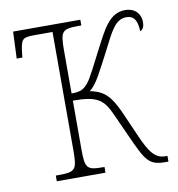

<svg xmlns="http://www.w3.org/2000/svg" viewBox="-67 -603 615 664"><g transform="rotate(-10 241.0 -271.0)"><path d="M80 0H251V-20H248C189 -20 183 -26 183 -96V-265C269 -265 290 -248 315 -192L353 -108C393 -20 403 0 461 0H472V-20H465C430 -20 411 -43 382 -110L342 -201C319 -248 301 -277 246 -287C272 -305 293 -352 325 -412C359 -479 376 -517 415 -517C442 -517 453 -498 454 -461C462 -464 469 -471 469 -491C469 -519 450 -542 415 -542C359 -542 335 -488 301 -423C274 -372 256 -332 240 -313C227 -299 218 -290 183 -290V-440C183 -510 189 -516 250 -516H257V-536H21L17 -442H37L38 -452C44 -506 47 -511 93 -511H155V-95C155 -26 149 -20 88 -20H80Z"/></g></svg>

Font: Noto Serif ExtraCondensed Thin
Style: Regular
Weight: 100
Width: 2
Designer: Monotype Design Team
Foundry: Monotype Imaging Inc.
Version: Version 2.013